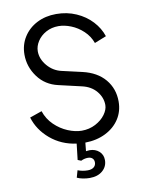

<svg xmlns="http://www.w3.org/2000/svg" viewBox="-103 -829 852 1121"><g transform="rotate(-10 323.0 -268.5)"><path d="M262 205 274 163Q302 174 333 174Q356 174 369 163.5Q382 153 382 135Q382 120 372.5 111Q363 102 346 102Q325 102 305 112L285 104L296 9Q207 -3 142.5 -57.5Q78 -112 55 -188L127 -213Q143 -165 178.5 -130.5Q214 -96 257.5 -78Q301 -60 339 -60Q384 -60 421 -79.5Q458 -99 479 -128Q500 -157 500 -184Q500 -229 469 -266Q438 -303 384 -315L250 -346Q174 -363 130 -423Q86 -483 86 -555Q86 -613 115 -659Q144 -705 194.5 -731Q245 -757 309 -757Q373 -757 427.5 -733Q482 -709 519.5 -668.5Q557 -628 573 -579L503 -551Q488 -593 455.5 -623.5Q423 -654 384 -669.5Q345 -685 310 -685Q269 -685 236 -667Q203 -649 184.5 -620Q166 -591 166 -561Q166 -515 200 -475Q234 -435 284 -424L402 -397Q488 -377 534 -322Q580 -267 580 -191Q580 -133 550.5 -87.5Q521 -42 468 -15.5Q415 11 347 12L342 62Q354 60 363 60Q397 60 419.5 80Q442 100 442 132Q442 170 413.5 195Q385 220 337 220Q318 220 297 216Q276 212 262 205Z"/></g></svg>

Font: Eudoxus Sans
Style: Regular
Weight: 400
Designer: Stijn de Vries
Foundry: tokotype
Version: Version 2.005